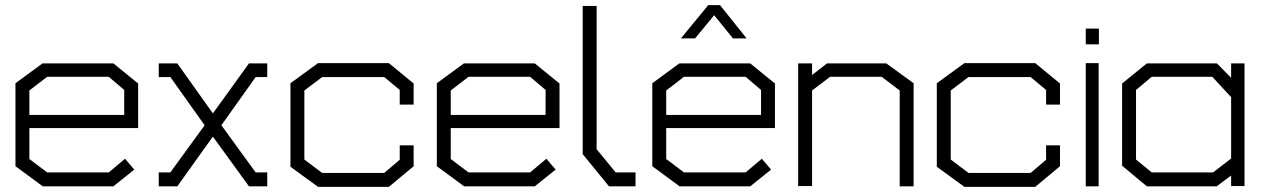

<svg xmlns="http://www.w3.org/2000/svg" viewBox="-20 -723 4899 745"><path d="M94 -226V-106L163 -54H402L465 -107L501 -65L420 0H146L40 -78V-400L145 -477H420L516 -399V-226ZM462 -374 402 -425H163L94 -372V-277H462Z M806 -193 668 0H596V-54H641L774 -237L641 -424H596V-477H668L806 -283L946 -477H1017V-424H972L839 -237L972 -54H1017V0H946Z M1489 2H1214L1107 -76V-400L1214 -478H1489L1585 -399V-317H1531V-374L1471 -424H1230L1161 -372V-104L1230 -52H1471L1531 -103V-159H1585V-78Z M1729 -226V-106L1798 -54H2037L2100 -107L2136 -65L2055 0H1781L1675 -78V-400L1780 -477H2055L2151 -399V-226ZM2097 -374 2037 -425H1798L1729 -372V-277H2097Z M2343 0 2241 -125V-700H2295V-144L2369 -54H2446V0Z M2565 -226V-106L2634 -54H2873L2936 -107L2972 -65L2891 0H2617L2511 -78V-400L2616 -477H2891L2987 -399V-226ZM2933 -374 2873 -425H2634L2565 -372V-277H2933ZM2728 -703H2774L2877 -574H2824L2751 -664L2677 -574H2622Z M3471 0V-372L3401 -425H3201L3131 -372V-1H3077V-477H3131V-432L3189 -477H3419L3525 -400V0Z M3997 2H3722L3615 -76V-400L3722 -478H3997L4093 -399V-317H4039V-374L3979 -424H3738L3669 -372V-104L3738 -52H3979L4039 -103V-159H4093V-78Z M4193 -551V-612H4244V-551ZM4193 0V-478H4243V0Z M4757 -1V-42L4701 0H4430L4334 -80V-399L4430 -477H4702L4757 -421V-477H4809V-1ZM4757 -346 4684 -425H4449L4388 -374V-104L4449 -54H4687L4757 -108Z"/></svg>

Font: Turret Road
Style: Regular
Weight: 400
Designer: Noponies
Foundry: Noponies
Version: Version 1.001; ttfautohint (v1.8)